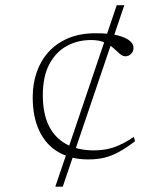

<svg xmlns="http://www.w3.org/2000/svg" viewBox="-20 -702 624 722"><path d="M188 0 419 -682.5H447.5L216 0ZM339.5 -577Q391.5 -577 423 -568.8Q454.5 -560.5 468.8 -547.8Q483 -535 482 -521Q482 -512.5 477.5 -505.2Q473 -498 466 -494Q459 -490 450 -490.5Q441.5 -491 433.5 -497.2Q425.5 -503.5 416.2 -512.5Q407 -521.5 394.8 -530.5Q382.5 -539.5 364.8 -545.5Q347 -551.5 322.5 -551.5Q271.5 -551.5 230.5 -528.8Q189.5 -506 165.2 -460Q141 -414 141 -343.5Q141 -276.5 163.2 -230.2Q185.5 -184 228.8 -160.2Q272 -136.5 334 -136.5Q372.5 -136.5 406.5 -147.5Q440.5 -158.5 483 -187L488 -171Q455 -146 427.8 -131Q400.5 -116 373.2 -109.2Q346 -102.5 311.5 -102.5Q247 -102.5 200 -129.8Q153 -157 128 -209.5Q103 -262 103 -336.5Q103 -387 118 -430.5Q133 -474 163 -507Q193 -540 237.2 -558.5Q281.5 -577 339.5 -577Z"/></svg>

Font: Newsreader ExtraLight
Style: Regular
Weight: 250
Designer: Hugues Gentile
Foundry: Production Type
Version: Version 1.003